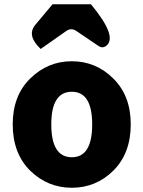

<svg xmlns="http://www.w3.org/2000/svg" viewBox="-20 -872 677 906"><path d="M122 -67Q40 -149 40 -285Q40 -420 122 -501Q205 -583 319 -583Q433 -583 515 -501Q597 -420 597 -285Q597 -149 515 -67Q433 14 319 14Q205 14 122 -67ZM319 -130Q415 -130 415 -285Q415 -439 319 -439Q222 -439 222 -285Q222 -130 319 -130ZM172 -641Q105 -704 146 -754L228 -852H409Q532 -704 485 -659Q466 -641 445 -655L340 -726Q316 -742 293 -726L172 -641Z"/></svg>

Font: Swei Half Moon CJK SC
Style: Black
Weight: 900
Version: Version 2.071